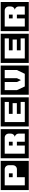

<svg xmlns="http://www.w3.org/2000/svg" viewBox="2476 -3258 903 5896"><g transform="rotate(-90 2928.0 -309.5)"><path d="M936 122V-740H40V122ZM803 -367C803 -298 749 -242 680 -242H435V0H186V-617H678C747 -617 803 -562 803 -493ZM554 -373V-488H435V-373Z M1912 122V-740H1016V122ZM1774 0H1525V-243H1407V0H1157V-617H1650C1719 -617 1774 -561 1774 -492V-430C1774 -370 1733 -319 1677 -307C1733 -295 1774 -246 1774 -186ZM1525 -373V-488H1407V-373Z M2888 122V-740H1992V122ZM2746 0H2129V-617H2746V-489H2379V-374H2710V-244H2379V-128H2746Z M3864 122V-741H2968V122ZM3726 -241 3610 0H3222L3109 -241V-617H3359V-242L3417 -117L3476 -243V-617H3726Z M4840 122V-740H3944V122ZM4698 0H4081V-617H4698V-489H4331V-374H4662V-244H4331V-128H4698Z M5816 122V-740H4920V122ZM5678 0H5429V-243H5311V0H5061V-617H5554C5623 -617 5678 -561 5678 -492V-430C5678 -370 5637 -319 5581 -307C5637 -295 5678 -246 5678 -186ZM5429 -373V-488H5311V-373Z"/></g></svg>

Font: Takraf VEB
Style: Regular
Weight: 400
Designer: Jan Sonntag
Foundry: Jan Sonntag | S FONTS | www.sonntag.nl
Version: Version 2.001